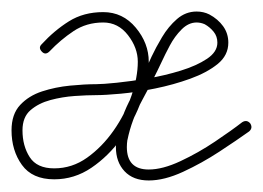

<svg xmlns="http://www.w3.org/2000/svg" viewBox="-24 -297 456 333"><path d="M62 -208Q55 -201 49 -207Q42 -214 48 -220Q70 -244 95.5 -260Q121 -276 155 -276Q189 -276 211.5 -249Q234 -222 234 -190Q234 -159 221.5 -123.5Q209 -88 186.5 -57Q164 -26 134.5 -6Q105 14 70 14Q32 14 14 -11Q-4 -36 -4 -71Q-4 -99 11 -115Q26 -131 49 -138.5Q72 -146 97.5 -148.5Q123 -151 143 -151Q154 -151 178.5 -153.5Q203 -156 232.5 -161Q262 -166 289.5 -174.5Q317 -183 335 -195Q353 -207 353 -223Q353 -234 346.5 -242Q340 -250 331 -255Q324 -258 317 -258Q303 -258 291 -246Q279 -234 270.5 -218Q262 -202 257 -191Q242 -159 223 -124Q204 -89 197 -54Q197 -54 197 -55Q197 -55 197 -55Q196 -48 196 -42Q196 -3 234 -3Q258 -3 289 -17.5Q320 -32 349 -51.5Q378 -71 396 -85Q396 -85 396 -85Q396 -85 396 -85Q404 -90 410 -83Q415 -75 408 -69Q387 -54 356.5 -34Q326 -14 293.5 1Q261 16 234 16Q207 16 192 0Q177 -16 177 -42Q177 -50 179 -58Q179 -58 179 -58Q179 -58 179 -58Q185 -94 204.5 -129.5Q224 -165 239 -199Q246 -214 257 -232.5Q268 -251 283 -264Q298 -277 317 -277Q329 -277 339 -272Q354 -264 363 -251.5Q372 -239 372 -223Q372 -201 353.5 -186Q335 -171 306 -160.5Q277 -150 245 -143.5Q213 -137 185.5 -134.5Q158 -132 143 -132Q127 -132 105.5 -130.5Q84 -129 63.5 -123.5Q43 -118 29 -106Q15 -94 15 -71Q15 -44 27.5 -24.5Q40 -5 70 -5Q101 -5 127 -23.5Q153 -42 173 -70.5Q193 -99 204 -131Q215 -163 215 -190Q215 -214 198 -236Q181 -258 155 -258Q126 -258 103.5 -243Q81 -228 62 -208Q62 -208 62 -208Q62 -208 62 -208Z"/></svg>

Font: FRB American Cursive Guidelines Arrows Extralight
Style: Italic
Weight: 200
Italic angle: -25°
Version: Version 2.0;Modular Font Editor K font №1